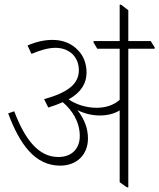

<svg xmlns="http://www.w3.org/2000/svg" viewBox="-20 -798 683 823"><path d="M238 -88C309 -88 357 -135 357 -204C357 -248 342 -287 312 -326C340 -312 373 -303 407 -303C442 -303 471 -311 493 -325V-17L524 5H530V-589H643V-595L626 -622H530V-754L499 -778H493V-622H381V-616L397 -589H493V-370C467 -347 433 -336 394 -336C350 -336 306 -350 274 -372C328 -402 351 -441 351 -487C351 -523 339 -557 316 -581C289 -611 250 -627 206 -627C170 -627 135 -619 98 -603L115 -567C153 -583 187 -593 218 -593C276 -593 318 -555 318 -497C318 -440 274 -402 169 -373L187 -337C210 -344 231 -352 249 -360C289 -326 322 -276 322 -215C322 -161 288 -125 230 -125C144 -125 86 -202 41 -321L15 -312C64 -181 129 -88 238 -88Z"/></svg>

Font: Noto Serif Devanagari SemiCondensed ExtraLight
Style: Regular
Weight: 200
Width: 4
Designer: Universal Thirst, Indian Type Foundry and the Monotype Design Team
Foundry: Monotype Imaging Inc.
Version: Version 2.004